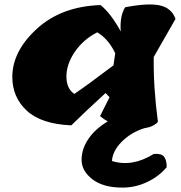

<svg xmlns="http://www.w3.org/2000/svg" viewBox="-20 -585 822 873"><path d="M536 268Q449 268 400 230Q351 192 351 142Q351 92 382 46.5Q413 1 470 -33Q453 -42 435 -57L478 -143L460 -162Q365 -75 304 -15Q167 -21 101.5 -82Q36 -143 36 -235Q36 -352 147.5 -454Q259 -556 437 -562Q483 -526 529 -442Q524 -512 549 -552Q653 -572 706.5 -560.5Q760 -549 778 -499L679 -326Q677 -189 698 -31Q678 -8 636 -2Q576 17 534 59Q492 101 489 147Q581 176 679 115Q713 112 725.5 127Q738 142 738 175Q703 217 649.5 242.5Q596 268 536 268ZM318 -158Q380 -200 496 -288L504 -343Q472 -409 422 -438Q358 -405 320 -349Q282 -293 282 -237.5Q282 -182 318 -158Z"/></svg>

Font: Tillana ExtraBold
Style: Regular
Weight: 800
Designer: Lipi Raval (Devanagari, Latin), Jonny Pinhorn (Latin)
Foundry: Indian Type Foundry
Version: Version 2.003;PS 1.0;hotconv 1.0.79;makeotf.lib2.5.61930; tt